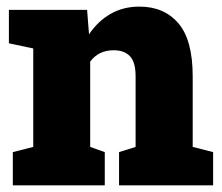

<svg xmlns="http://www.w3.org/2000/svg" viewBox="-20 -558 667 578"><path d="M295.4 -100.1V0H18.6V-100.1L80.1 -115.7V-412.1L6.8 -427.7V-528.3H242.2L248 -454.6Q274.4 -494.1 312.7 -516.1Q351.1 -538.1 399.9 -538.1Q474.1 -538.1 517.1 -487.8Q560.1 -437.5 560.1 -328.1V-115.7L621.6 -100.1V0H338.4V-100.1L388.2 -115.7V-328.6Q388.2 -371.1 371.1 -388.9Q354 -406.7 322.3 -406.7Q276.9 -406.7 251.5 -372.6V-115.7Z"/></svg>

Font: Battambang Black
Style: Regular
Weight: 900
Designer: Danh Hong
Version: Version 8.002; ttfautohint (v1.8.3)